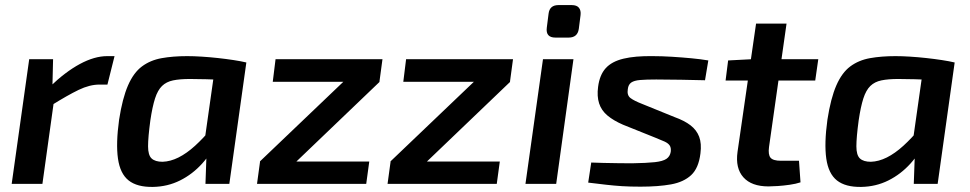

<svg xmlns="http://www.w3.org/2000/svg" viewBox="-20 -724 3820 756"><path d="M189 -491 186 -366 196 -352 147 0H26L95 -491ZM431 -503 403 -391H372Q333 -391 289.5 -370Q246 -349 182 -309L176 -382Q237 -441 294.5 -472Q352 -503 402 -503Z M717 -503Q743 -503 774.5 -501Q806 -499 838 -495.5Q870 -492 899.5 -487.5Q929 -483 950 -478L876 -409Q830 -411 792.5 -412Q755 -413 728 -413Q688 -413 661.5 -407.5Q635 -402 618 -385.5Q601 -369 590.5 -336.5Q580 -304 572 -250Q563 -183 563 -148Q563 -113 577 -100Q591 -87 620 -87Q651 -88 683 -104Q715 -120 748 -150Q781 -180 814 -220L836 -175Q814 -122 776 -80Q738 -38 689 -13.5Q640 11 582 12Q520 13 486.5 -13.5Q453 -40 444.5 -99.5Q436 -159 449 -253Q462 -337 484 -387.5Q506 -438 539 -462.5Q572 -487 616.5 -495Q661 -503 717 -503ZM830 -483 950 -478 883 0H789L793 -113L779 -124Z M1333 -403 1475 -402 1146 -87 1003 -88ZM1434 -88 1422 0H992L1004 -88ZM1486 -491 1474 -402H1054L1065 -491Z M1847 -403 1989 -402 1660 -87 1517 -88ZM1948 -88 1936 0H1506L1518 -88ZM2000 -491 1988 -402H1568L1579 -491Z M2238 -491 2170 0H2049L2118 -491ZM2231 -704Q2251 -704 2259.5 -693.5Q2268 -683 2266 -665L2259 -610Q2254 -576 2219 -576H2167Q2128 -576 2133 -615L2140 -670Q2144 -704 2179 -704Z M2550 -503Q2586 -503 2626 -500.5Q2666 -498 2703 -494.5Q2740 -491 2769 -486L2756 -408Q2709 -409 2662 -410Q2615 -411 2564 -411Q2524 -411 2500.5 -409Q2477 -407 2465.5 -399Q2454 -391 2452 -373Q2448 -349 2462.5 -338Q2477 -327 2508 -315L2636 -263Q2675 -249 2699 -230.5Q2723 -212 2733 -185.5Q2743 -159 2738 -120Q2731 -62 2701.5 -34.5Q2672 -7 2622 2Q2572 11 2502 11Q2460 11 2429 9Q2398 7 2367.5 3.5Q2337 0 2296 -5L2308 -84Q2329 -83 2356 -82.5Q2383 -82 2412.5 -81.5Q2442 -81 2468 -81Q2527 -82 2558.5 -85.5Q2590 -89 2604 -98.5Q2618 -108 2621 -126Q2623 -142 2617 -151Q2611 -160 2597 -166.5Q2583 -173 2560 -182L2433 -233Q2396 -249 2372 -269Q2348 -289 2339 -317Q2330 -345 2335 -382Q2341 -429 2365 -455.5Q2389 -482 2435 -493Q2481 -504 2550 -503Z M3077 -631 3008 -145Q3004 -115 3014 -103Q3024 -91 3055 -91H3126L3132 -6Q3114 0 3089.5 3.5Q3065 7 3042.5 8.5Q3020 10 3006 10Q2939 10 2907 -26Q2875 -62 2884 -126L2957 -631ZM3202 -491 3190 -407H2837L2847 -486L2943 -491Z M3506 -503Q3532 -503 3563.5 -501Q3595 -499 3627 -495.5Q3659 -492 3688.5 -487.5Q3718 -483 3739 -478L3665 -409Q3619 -411 3581.5 -412Q3544 -413 3517 -413Q3477 -413 3450.5 -407.5Q3424 -402 3407 -385.5Q3390 -369 3379.5 -336.5Q3369 -304 3361 -250Q3352 -183 3352 -148Q3352 -113 3366 -100Q3380 -87 3409 -87Q3440 -88 3472 -104Q3504 -120 3537 -150Q3570 -180 3603 -220L3625 -175Q3603 -122 3565 -80Q3527 -38 3478 -13.5Q3429 11 3371 12Q3309 13 3275.5 -13.5Q3242 -40 3233.5 -99.5Q3225 -159 3238 -253Q3251 -337 3273 -387.5Q3295 -438 3328 -462.5Q3361 -487 3405.5 -495Q3450 -503 3506 -503ZM3619 -483 3739 -478 3672 0H3578L3582 -113L3568 -124Z"/></svg>

Font: Exo 2 SemiBold
Style: Italic
Weight: 600
Italic angle: -8°
Designer: Natanael Gama
Foundry: Natanael Gama
Version: Version 2.010